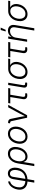

<svg xmlns="http://www.w3.org/2000/svg" viewBox="2217 -3010 998 5472"><g transform="rotate(-90 2716.0 -274.0)"><path d="M247.1 204.1 346.2 -395.5Q354.5 -445.3 376.2 -479.5Q397.9 -513.7 431.4 -531Q464.8 -548.3 506.8 -548.3Q567.4 -548.3 608.2 -514.4Q648.9 -480.5 665.3 -420.2Q681.6 -359.9 668.5 -281.2Q652.8 -188 604.2 -122.8Q555.7 -57.6 481.2 -23.7Q406.7 10.3 314 10.3H299.3Q209 10.3 148.4 -24.2Q87.9 -58.6 62.3 -122.1Q36.6 -185.5 50.8 -272.5Q62 -340.3 93.8 -397.5Q125.5 -454.6 172.9 -493.4Q220.2 -532.2 278.8 -543.5L282.7 -485.8Q240.2 -478 206.1 -449.7Q171.9 -421.4 149.2 -377Q126.5 -332.5 117.2 -276.4Q104.5 -201.2 123.8 -150.6Q143.1 -100.1 190.4 -74.5Q237.8 -48.8 309.6 -48.8H324.2Q399.9 -48.8 458 -75Q516.1 -101.1 553.2 -153.1Q590.3 -205.1 603 -283.2Q613.3 -343.8 604.7 -390.1Q596.2 -436.5 570.6 -462.9Q544.9 -489.3 502.9 -489.3Q479.5 -489.3 460.9 -480Q442.4 -470.7 430.2 -451.9Q418 -433.1 413.1 -404.8L312.5 204.1Z M717.3 204.1 795.9 -269Q809.6 -352.1 848.6 -414.6Q887.7 -477.1 945.6 -512Q1003.4 -546.9 1073.2 -546.9Q1142.6 -546.9 1188.7 -512.5Q1234.9 -478 1253.7 -416.3Q1272.5 -354.5 1258.8 -271.5Q1245.6 -187.5 1206.8 -123.8Q1168 -60.1 1111.6 -24.4Q1055.2 11.2 988.3 11.2Q941.4 11.2 910.9 -5.4Q880.4 -22 862.8 -47.9Q845.2 -73.7 837.4 -101.1H833L782.7 204.1ZM987.3 -48.3Q1040.5 -48.3 1082.8 -76.9Q1125 -105.5 1153.6 -155.8Q1182.1 -206.1 1192.4 -269.5Q1202.6 -332.5 1191.9 -381.8Q1181.2 -431.2 1149.4 -459.2Q1117.7 -487.3 1064.9 -487.3Q1012.7 -487.3 970.2 -459.7Q927.7 -432.1 899.2 -383.1Q870.6 -334 859.4 -269.5Q848.6 -204.6 859.9 -154.5Q871.1 -104.5 903.3 -76.4Q935.5 -48.3 987.3 -48.3Z M1557.1 11.2Q1494.6 11.2 1449.2 -16.4Q1403.8 -43.9 1379.2 -93.8Q1354.5 -143.6 1354.5 -209.5Q1354.5 -272.9 1374.8 -333.3Q1395 -393.6 1432.9 -441.7Q1470.7 -489.7 1523.4 -518.3Q1576.2 -546.9 1641.1 -546.9Q1703.6 -546.9 1749 -519.3Q1794.4 -491.7 1819.1 -442.1Q1843.8 -392.6 1843.8 -326.2Q1843.8 -262.2 1823.5 -201.9Q1803.2 -141.6 1765.1 -93.3Q1727.1 -44.9 1674.3 -16.8Q1621.6 11.2 1557.1 11.2ZM1558.6 -47.9Q1609.9 -47.9 1650.6 -72.5Q1691.4 -97.2 1720 -137.7Q1748.5 -178.2 1763.4 -227.3Q1778.3 -276.4 1778.3 -325.2Q1778.3 -372.6 1762.7 -409.2Q1747.1 -445.8 1716.3 -466.8Q1685.5 -487.8 1639.6 -487.8Q1588.9 -487.8 1548.3 -463.6Q1507.8 -439.5 1479.2 -398.9Q1450.7 -358.4 1435.3 -309.1Q1419.9 -259.8 1419.9 -209.5Q1419.9 -139.2 1454.8 -93.5Q1489.7 -47.9 1558.6 -47.9Z M2097.2 0 1999 -449.2Q1994.6 -468.3 1982.7 -476.6Q1970.7 -484.9 1947.8 -484.9H1936L1945.3 -542H1958Q2003.4 -542 2029.5 -525.1Q2055.7 -508.3 2063 -472.7L2119.1 -202.1Q2128.4 -158.2 2134.5 -114Q2140.6 -69.8 2147.5 -28.3H2126Q2147.5 -70.3 2167.7 -114.3Q2188 -158.2 2211.4 -202.1L2392.6 -539.1H2463.9L2167 0Z M2741.2 4.4Q2677.2 7.8 2647 -25.6Q2616.7 -59.1 2627 -121.1L2686.5 -480H2504.9L2514.6 -539.1H2942.4L2932.6 -480H2752L2693.4 -126Q2687 -87.9 2701.2 -69.6Q2715.3 -51.3 2752.4 -54.2Q2760.3 -54.7 2770.8 -55.9Q2781.2 -57.1 2790.5 -58.6L2792 -2Q2780.8 0.5 2767.8 2.2Q2754.9 3.9 2741.2 4.4Z M3057.6 2.4Q2999 4.9 2973.6 -22.7Q2948.2 -50.3 2958 -108.4L3029.3 -539.1H3094.7L3025.4 -121.1Q3019 -82 3030.3 -68.1Q3041.5 -54.2 3073.2 -56.6Q3082.5 -57.1 3087.2 -57.4Q3091.8 -57.6 3096.7 -59.1L3098.1 -2.4Q3090.8 -1 3080.1 0.5Q3069.3 2 3057.6 2.4Z M3398.9 11.2Q3328.1 11.2 3279.8 -23.9Q3231.4 -59.1 3211.4 -121.6Q3191.4 -184.1 3205.1 -265.6Q3218.3 -347.2 3259 -408.7Q3299.8 -470.2 3359.6 -504.6Q3419.4 -539.1 3490.2 -539.1H3782.2L3772.9 -482.4H3548.3L3482.4 -480Q3427.2 -480 3383.3 -451.4Q3339.4 -422.9 3310.3 -374.5Q3281.2 -326.2 3271 -265.6Q3261.2 -205.1 3272.9 -155.8Q3284.7 -106.4 3318.4 -77.1Q3352.1 -47.9 3407.2 -47.9Q3462.4 -47.9 3506.3 -76.9Q3550.3 -106 3579.6 -155.3Q3608.9 -204.6 3618.7 -265.6Q3628.9 -326.7 3616.7 -375.2Q3604.5 -423.8 3570.8 -451.9Q3537.1 -480 3482.4 -480L3484.4 -503.9Q3536.6 -503.9 3577.9 -487.8Q3619.1 -471.7 3646 -440.4Q3672.9 -409.2 3683.1 -363.3Q3693.4 -317.4 3683.6 -257.8Q3670.9 -180.2 3630.1 -119.4Q3589.4 -58.6 3529.5 -23.7Q3469.7 11.2 3398.9 11.2Z M4054.2 4.4Q3990.2 7.8 3960 -25.6Q3929.7 -59.1 3939.9 -121.1L3999.5 -480H3817.9L3827.6 -539.1H4255.4L4245.6 -480H4064.9L4006.3 -126Q4000 -87.9 4014.2 -69.6Q4028.3 -51.3 4065.4 -54.2Q4073.2 -54.7 4083.7 -55.9Q4094.2 -57.1 4103.5 -58.6L4105 -2Q4093.8 0.5 4080.8 2.2Q4067.9 3.9 4054.2 4.4Z M4381.8 -334 4326.7 0H4261.2L4350.6 -539.1H4413.6L4393.1 -413.1H4381.3Q4404.3 -460.4 4435.1 -490Q4465.8 -519.5 4502.4 -533.2Q4539.1 -546.9 4580.1 -546.9Q4635.3 -546.9 4674.6 -523.7Q4713.9 -500.5 4731.7 -456.3Q4749.5 -412.1 4738.3 -347.2L4647 204.1H4581.5L4672.4 -342.3Q4683.6 -410.2 4654.8 -448.5Q4626 -486.8 4563.5 -486.8Q4521 -486.8 4482.4 -468.8Q4443.8 -450.7 4416.7 -416.5Q4389.6 -382.3 4381.8 -334ZM4555.7 -611.8 4596.7 -753.4H4666L4602.1 -611.8Z M5048.3 11.2Q4977.5 11.2 4929.2 -23.9Q4880.9 -59.1 4860.8 -121.6Q4840.8 -184.1 4854.5 -265.6Q4867.7 -347.2 4908.4 -408.7Q4949.2 -470.2 5009 -504.6Q5068.8 -539.1 5139.6 -539.1H5431.6L5422.4 -482.4H5197.8L5131.8 -480Q5076.7 -480 5032.7 -451.4Q4988.8 -422.9 4959.7 -374.5Q4930.7 -326.2 4920.4 -265.6Q4910.6 -205.1 4922.4 -155.8Q4934.1 -106.4 4967.8 -77.1Q5001.5 -47.9 5056.6 -47.9Q5111.8 -47.9 5155.8 -76.9Q5199.7 -106 5229 -155.3Q5258.3 -204.6 5268.1 -265.6Q5278.3 -326.7 5266.1 -375.2Q5253.9 -423.8 5220.2 -451.9Q5186.5 -480 5131.8 -480L5133.8 -503.9Q5186 -503.9 5227.3 -487.8Q5268.6 -471.7 5295.4 -440.4Q5322.3 -409.2 5332.5 -363.3Q5342.8 -317.4 5333 -257.8Q5320.3 -180.2 5279.5 -119.4Q5238.8 -58.6 5179 -23.7Q5119.1 11.2 5048.3 11.2Z"/></g></svg>

Font: Inter 18pt Light
Style: Italic
Weight: 300
Italic angle: -9.3988°
Designer: Rasmus Andersson
Foundry: rsms
Version: Version 4.001;git-66647c0bb